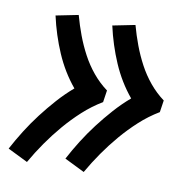

<svg xmlns="http://www.w3.org/2000/svg" viewBox="-67 -652 631 633"><g transform="rotate(10 248.0 -335.5)"><path d="M253 -82 186 -115Q203 -147 222.5 -178Q242 -209 264.5 -238.5Q287 -268 312 -296Q337 -324 365 -348Q326 -395 301 -453Q276 -511 262 -574L337 -589Q346 -556 358 -524Q370 -492 386 -462Q402 -432 423.5 -406Q445 -380 472 -360L466 -320Q431 -299 401 -271.5Q371 -244 345 -213.5Q319 -183 296 -150Q273 -117 253 -82ZM63 -82 -4 -115Q13 -147 32.5 -178Q52 -209 74.5 -238.5Q97 -268 122 -296Q147 -324 175 -348Q136 -395 111 -453Q86 -511 72 -574L147 -589Q156 -556 168 -524Q180 -492 196 -462Q212 -432 233.5 -406Q255 -380 282 -360L276 -320Q241 -299 211 -271.5Q181 -244 155 -213.5Q129 -183 106 -150Q83 -117 63 -82Z"/></g></svg>

Font: Iosevka Semibold
Style: Italic
Weight: 600
Italic angle: -9°
Monospace: yes
Designer: Belleve Invis
Foundry: Belleve Invis
Version: Version 32.5.0; ttfautohint (v1.8.4)